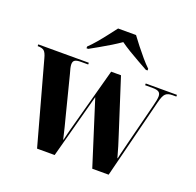

<svg xmlns="http://www.w3.org/2000/svg" viewBox="-136 -906 1069 1046"><g transform="rotate(20 398.0 -383.0)"><path d="M53 -476Q45 -507 33.5 -516.5Q22 -526 -2 -526H-4V-536H289V-526H247Q223 -526 212.5 -519.5Q202 -513 202 -496Q202 -487 205 -473.5Q208 -460 213 -444L269 -224Q276 -198 285 -162Q294 -126 301 -95H303Q307 -114 311.5 -131Q316 -148 320 -164L420 -532H477L576 -224Q586 -194 595 -164Q604 -134 613 -101H615Q620 -126 627.5 -154.5Q635 -183 641 -209L699 -438Q709 -476 709 -494Q709 -511 698.5 -518.5Q688 -526 663 -526H619V-536H800V-526H777Q751 -526 738 -514Q725 -502 715 -461L599 0H504L386 -372L286 0H184ZM250 -616Q270 -635 292.5 -661.5Q315 -688 336.5 -716Q358 -744 375 -766H479Q495 -744 517 -716Q539 -688 561.5 -661.5Q584 -635 604 -616V-606H594Q571 -619 540.5 -636Q510 -653 479.5 -671.5Q449 -690 427 -706Q404 -690 374 -671.5Q344 -653 313.5 -636Q283 -619 260 -606H250Z"/></g></svg>

Font: Noto Serif Display SemiCondensed ExtraBold
Style: Regular
Weight: 800
Width: 4
Designer: Monotype Design Team
Foundry: Monotype Imaging Inc.
Version: Version 2.009